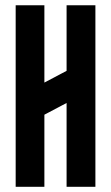

<svg xmlns="http://www.w3.org/2000/svg" viewBox="-20 -715 425 735"><path d="M234.9 -320.8 149.9 -275.9V0H40V-694.8H149.9V-398.9L234.9 -443.8V-694.8H345.2V0H234.9Z"/></svg>

Font: Horta
Style: Regular
Weight: 600
Width: 3
Version: Version 0.11